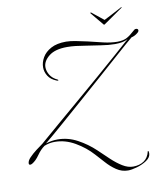

<svg xmlns="http://www.w3.org/2000/svg" viewBox="-131 -722 796 915"><g transform="rotate(-10 266.5 -264.0)"><path d="M515 -649Q519 -651 519.5 -650Q520 -649 518 -647L426 -583Q423 -581 421 -583L368 -647Q367 -649 369 -650Q371 -651 373 -649Q376 -647 386 -638.5Q396 -630 408.5 -620.5Q421 -611 429 -604Q443 -611 461.5 -620.5Q480 -630 495.5 -638.5Q511 -647 515 -649ZM415 122Q385 122 359 104.5Q333 87 312 63Q291 39 273 20Q239 -18 191.5 -45.5Q144 -73 94 -73Q67 -73 43 -63Q23 -49 6 -24.5Q-11 0 -30 11Q-32 12 -34.5 13Q-37 14 -39 14Q-46 14 -46 7Q-46 -6 -31.5 -21Q-17 -36 2 -50.5Q21 -65 34 -74Q72 -107 124 -151.5Q176 -196 233.5 -245Q291 -294 346.5 -342Q402 -390 447.5 -430Q493 -470 521 -495Q509 -488 493.5 -485Q478 -482 458 -482Q427 -482 390.5 -488Q354 -494 317 -499Q294 -503 272 -505.5Q250 -508 230 -508Q172 -508 142 -484Q112 -460 112 -431Q112 -412 123.5 -393Q135 -374 159 -363Q162 -362 162 -359Q162 -356 154 -359Q126 -370 113.5 -390Q101 -410 101 -432Q101 -456 114.5 -479.5Q128 -503 156.5 -518.5Q185 -534 230 -534Q251 -534 279.5 -528Q308 -522 332 -517Q368 -508 404.5 -499.5Q441 -491 471 -491Q485 -491 497.5 -493.5Q510 -496 520 -502Q531 -508 541 -517Q551 -526 560 -533Q563 -536 568 -536Q579 -536 579 -527Q579 -520 567 -512Q555 -503 541 -500Q510 -474 464 -433Q418 -392 363 -343.5Q308 -295 251.5 -245.5Q195 -196 143.5 -151Q92 -106 52 -73Q81 -82 109 -82Q159 -82 204.5 -57.5Q250 -33 287 2Q313 27 339 51.5Q365 76 391 92Q417 108 442 108Q473 108 494.5 93.5Q516 79 523 48Q523 47 524 47Q528 47 528 58Q528 78 506.5 92.5Q485 107 458.5 114.5Q432 122 415 122Z"/></g></svg>

Font: Explora
Style: Regular
Weight: 400
Designer: Robert E. Leuschke
Foundry: Robert E. Leuschke
Version: Version 1.010